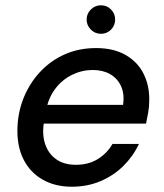

<svg xmlns="http://www.w3.org/2000/svg" viewBox="-20 -695 621 727"><path d="M252 12Q188 12 140.5 -15.5Q93 -43 68.5 -92.5Q44 -142 46 -210Q48 -273 71 -328Q94 -383 134 -425Q174 -467 227 -490Q280 -513 344 -513Q411 -513 457 -486Q503 -459 525 -413Q547 -367 545 -311Q545 -291 541 -268Q537 -245 533 -227H121L133 -298H446Q452 -340 438 -369.5Q424 -399 396.5 -414.5Q369 -430 331 -430Q291 -430 253.5 -412Q216 -394 189 -358.5Q162 -323 153 -270L148 -241Q138 -191 150 -152.5Q162 -114 192 -92.5Q222 -71 267 -71Q315 -71 350 -92.5Q385 -114 406 -150H506Q484 -103 447 -66.5Q410 -30 360.5 -9Q311 12 252 12ZM362 -567Q340 -567 324 -583Q308 -599 308 -621Q308 -643 324 -659Q340 -675 362 -675Q385 -675 400.5 -659Q416 -643 416 -621Q416 -599 400.5 -583Q385 -567 362 -567Z"/></svg>

Font: DM Sans 17pt Medium
Style: Italic
Weight: 500
Italic angle: -10°
Version: Version 4.004;gftools[0.9.30]